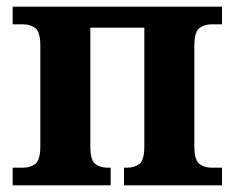

<svg xmlns="http://www.w3.org/2000/svg" viewBox="-20 -556 704 576"><path d="M18 0V-53H50Q70 -53 85.5 -64Q101 -75 101 -118V-418Q101 -461 85.5 -472Q70 -483 50 -483H18V-536H646V-483H614Q594 -483 578.5 -472Q563 -461 563 -418V-118Q563 -75 578.5 -64Q594 -53 614 -53H646V0H352V-53H362Q383 -53 398 -64Q413 -75 413 -118V-473H251V-118Q251 -75 266 -64Q281 -53 302 -53H312V0Z"/></svg>

Font: Noto Serif
Style: Bold
Weight: 700
Designer: Monotype Design Team
Foundry: Monotype Imaging Inc.
Version: Version 2.014